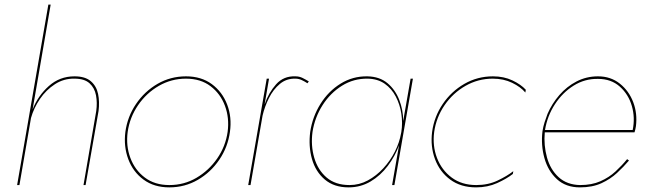

<svg xmlns="http://www.w3.org/2000/svg" viewBox="-20 -800 2790 830"><path d="M396 -320 341 0H350L406 -320Q411 -360 404 -394Q397 -428 372.5 -449Q348 -470 302 -470Q238 -470 191 -428Q144 -386 121 -327L199 -780H189L54 0H64L114 -290Q126 -333 152.5 -372Q179 -411 217.5 -436Q256 -461 302 -460Q345 -460 367 -440Q389 -420 395 -388Q401 -356 396 -320Z M522 -230Q514 -167 534.5 -112Q555 -57 600.5 -23.5Q646 10 712 10Q779 10 835 -22.5Q891 -55 928 -109.5Q965 -164 974 -230Q983 -293 962 -348Q941 -403 895.5 -436.5Q850 -470 784 -470Q717 -470 661 -437.5Q605 -405 568 -350.5Q531 -296 522 -230ZM532 -230Q541 -293 577 -345.5Q613 -398 667 -429Q721 -460 784 -460Q847 -460 890 -427.5Q933 -395 952.5 -342.5Q972 -290 964 -230Q955 -167 919 -115Q883 -63 829.5 -31.5Q776 0 712 0Q649 0 606 -32.5Q563 -65 543.5 -117.5Q524 -170 532 -230Z M1309 -440 1315 -448Q1302 -456 1288 -463Q1274 -470 1257 -470Q1206 -472 1173.5 -435.5Q1141 -399 1124 -349L1143 -460H1133L1053 0H1063L1115 -300Q1124 -339 1142.5 -376Q1161 -413 1189.5 -437Q1218 -461 1257 -460Q1271 -460 1284 -454Q1297 -448 1309 -440Z M1321 -230Q1313 -168 1328.5 -113Q1344 -58 1384 -24Q1424 10 1487 10Q1539 10 1582 -15.5Q1625 -41 1656.5 -83Q1688 -125 1705 -172L1675 0H1685L1765 -460H1755L1723 -277Q1723 -324 1706 -368Q1689 -412 1655 -440.5Q1621 -469 1568 -470Q1505 -471 1452.5 -438.5Q1400 -406 1365.5 -351Q1331 -296 1321 -230ZM1331 -230Q1341 -293 1374.5 -345.5Q1408 -398 1458.5 -429.5Q1509 -461 1570 -460Q1613 -459 1643 -438Q1673 -417 1691 -382.5Q1709 -348 1715 -308Q1721 -268 1715 -230L1714 -225Q1707 -184 1687 -144.5Q1667 -105 1637 -72.5Q1607 -40 1570 -20Q1533 0 1491 0Q1430 0 1392 -32.5Q1354 -65 1338.5 -118Q1323 -171 1331 -230Z M1857 -230Q1866 -293 1902 -345.5Q1938 -398 1992.5 -429Q2047 -460 2110 -460Q2157 -460 2194 -442Q2231 -424 2251 -400L2253 -412Q2232 -435 2195 -452.5Q2158 -470 2111 -470Q2044 -470 1987.5 -437.5Q1931 -405 1894 -350.5Q1857 -296 1848 -230Q1840 -167 1860.5 -112Q1881 -57 1926.5 -23.5Q1972 10 2038 10Q2088 10 2129 -8.5Q2170 -27 2197 -48L2199 -60Q2172 -39 2131 -19.5Q2090 0 2039 0Q1976 0 1932.5 -32.5Q1889 -65 1869 -117.5Q1849 -170 1857 -230Z M2336 -238Q2346 -299 2379 -349.5Q2412 -400 2460 -430Q2508 -460 2565 -459Q2622 -459 2659.5 -425.5Q2697 -392 2711.5 -341.5Q2726 -291 2715 -238ZM2335 -228H2723Q2725 -234 2726.5 -241Q2728 -248 2729 -254Q2736 -309 2717.5 -358Q2699 -407 2659.5 -438.5Q2620 -470 2565 -470Q2515 -470 2472.5 -448Q2430 -426 2398 -389Q2366 -352 2347 -308Q2340 -290 2334 -271Q2328 -252 2325 -232Q2318 -172 2333.5 -116.5Q2349 -61 2387.5 -25.5Q2426 10 2487 10Q2541 10 2580 -8Q2619 -26 2647.5 -52.5Q2676 -79 2699 -106L2691 -112Q2669 -85 2641 -59Q2613 -33 2575.5 -16.5Q2538 0 2488 0Q2431 -1 2395 -34Q2359 -67 2344.5 -119.5Q2330 -172 2335 -228Z"/></svg>

Font: Jost* 200 Hairline Italic
Style: Italic
Weight: 100
Italic angle: -10°
Version: Version 3.200; ttfautohint (v0.97) -l 8 -r 50 -G 200 -x 14 -